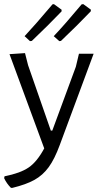

<svg xmlns="http://www.w3.org/2000/svg" viewBox="-36 -718 483 929"><path d="M100 -402 210 -86H217L331 -395L346 -458H417L253 -16Q228 52 199.5 91Q171 130 130.5 152.5Q90 175 24 191H17Q-4 170 -16 144L-14 135Q62 120 102.5 92.5Q143 65 178 0L10 -456L85 -461ZM218 -697 225 -698 262 -671V-663Q199 -597 118 -520L109 -519L83 -543Q130 -593 218 -697ZM359 -697 367 -698 404 -671 403 -663Q340 -597 259 -520L251 -519L224 -543Q279 -601 359 -697Z"/></svg>

Font: Alegreya Sans
Style: Regular
Weight: 400
Designer: Juan Pablo del Peral
Foundry: Huerta Tipografica
Version: Version 2.008; ttfautohint (v1.6)